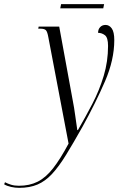

<svg xmlns="http://www.w3.org/2000/svg" viewBox="-154 -664 585 924"><path d="M-62 240Q-81 240 -101 235.5Q-121 231 -134 223L-130 213Q-117 220 -100.5 225Q-84 230 -63 230Q-12 230 27 210.5Q66 191 101 146.5Q136 102 176 27L79 -483Q74 -512 66.5 -519Q59 -526 40 -526H30L32 -536H131L196 -181Q203 -146 208 -108Q213 -70 218 -38H221Q257 -100 290.5 -164.5Q324 -229 345 -298.5Q366 -368 366 -443Q366 -483 351 -494.5Q336 -506 318 -506Q318 -523 328 -533.5Q338 -544 354 -544Q372 -544 384 -527Q396 -510 396 -471Q396 -376 351.5 -273Q307 -170 243 -54Q198 26 163.5 82Q129 138 96.5 173Q64 208 26.5 224Q-11 240 -62 240ZM136 -624 140 -644H347L343 -624Z"/></svg>

Font: Noto Serif Display ExtraCondensed Light
Style: Italic
Weight: 300
Width: 2
Italic angle: -12°
Designer: Monotype Design Team
Foundry: Monotype Imaging Inc.
Version: Version 2.009